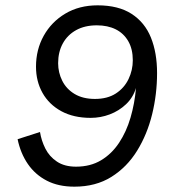

<svg xmlns="http://www.w3.org/2000/svg" viewBox="-20 -690 649 720"><path d="M259 10Q199 10 155.5 -12.5Q112 -35 84.5 -75Q57 -115 46 -168L130 -195Q135 -163 150 -133Q165 -103 193.5 -84Q222 -65 265 -65Q319 -65 359 -89Q399 -113 426.5 -154.5Q454 -196 469.5 -249Q485 -302 490 -360Q479 -324 452.5 -299Q426 -274 391.5 -261Q357 -248 320 -248Q256 -248 210 -273Q164 -298 139.5 -341.5Q115 -385 115 -440Q115 -504 144 -556Q173 -608 225 -639Q277 -670 346 -670Q424 -670 473.5 -638Q523 -606 546 -549Q569 -492 569 -416Q569 -337 550.5 -261.5Q532 -186 494 -124.5Q456 -63 397.5 -26.5Q339 10 259 10ZM336 -319Q383 -319 414.5 -339.5Q446 -360 462 -393.5Q478 -427 478 -464Q478 -506 461 -535.5Q444 -565 414 -580Q384 -595 343 -595Q298 -595 265.5 -577Q233 -559 215.5 -527Q198 -495 198 -453Q198 -418 213.5 -387Q229 -356 260 -337.5Q291 -319 336 -319Z"/></svg>

Font: Work Sans
Style: Italic
Weight: 400
Italic angle: -13°
Designer: Wei Huang
Foundry: Wei Huang
Version: Version 2.012